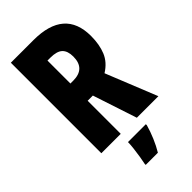

<svg xmlns="http://www.w3.org/2000/svg" viewBox="-286 -782 1071 1071"><g transform="rotate(-45 250.0 -246.5)"><path d="M45 0V-714H223Q467 -714 467 -503Q467 -436 446.5 -386Q426 -336 373 -303L495 0H325L239 -261H198V0ZM220 -397Q316 -397 316 -492Q316 -536 294 -557Q272 -578 221 -578H198V-397ZM174 213Q178 196 182.5 167.5Q187 139 190.5 110Q194 81 194 61H335V69Q324 108 307 148Q290 188 270 221H174Z"/></g></svg>

Font: Noto Sans Mono ExtraCondensed Black
Style: Regular
Weight: 900
Width: 2
Designer: Monotype Design Team
Foundry: Monotype Imaging Inc.
Version: Version 2.014